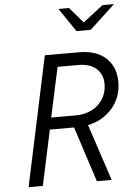

<svg xmlns="http://www.w3.org/2000/svg" viewBox="-62 -988 723 1034"><g transform="rotate(-5 300.0 -471.0)"><path d="M50 0 199 -700H387Q447 -700 490.5 -678.5Q534 -657 557.5 -617Q581 -577 581 -523Q581 -441 530.5 -381.5Q480 -322 398 -305L499 0H419L322 -299H191L127 0ZM204 -363H338Q387 -363 425 -383Q463 -403 484.5 -438Q506 -473 506 -518Q506 -571 471 -601.5Q436 -632 376 -632H262ZM380 -815 294 -942H351L423 -858L532 -942H594L457 -815Z"/></g></svg>

Font: Red Hat Mono
Style: Italic
Weight: 400
Italic angle: -12°
Monospace: yes
Designer: Pentagram, MCKL
Foundry: MCKL
Version: Version 1.030